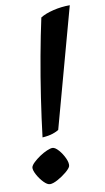

<svg xmlns="http://www.w3.org/2000/svg" viewBox="-88 -817 470 860"><g transform="rotate(-10 147.0 -387.0)"><path d="M71 -212Q81 -296 95 -389.5Q109 -483 125.5 -573.5Q142 -664 159 -742Q181 -756 218 -765Q255 -774 294 -774L146 -233Q138 -227 119 -220.5Q100 -214 71 -212ZM68 0Q56 0 40 -16.5Q24 -33 12.5 -54.5Q1 -76 3 -88Q5 -97 17.5 -109Q30 -121 47 -132.5Q64 -144 80.5 -151Q97 -158 106 -158Q118 -158 133.5 -140.5Q149 -123 159 -101Q169 -79 166 -65Q163 -55 144.5 -39.5Q126 -24 104 -12Q82 0 68 0Z"/></g></svg>

Font: Texturina SemiBold
Style: Italic
Weight: 600
Italic angle: -11°
Designer: Guillermo Torres Carreño
Foundry: Omnibus-Type
Version: Version 1.002; ttfautohint (v1.8.3)